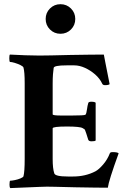

<svg xmlns="http://www.w3.org/2000/svg" viewBox="-20 -915 624 938"><path d="M30.3 3.9Q26.4 0 26.4 -12.7Q26.4 -32.2 30.3 -32.2Q38.1 -32.2 52.7 -35.2Q67.4 -38.1 80.1 -43.5Q92.8 -48.8 94.7 -53.7Q100.6 -76.2 100.6 -139.6V-508.8Q100.6 -563.5 94.7 -585Q92.8 -590.8 79.6 -597.2Q66.4 -603.5 51.8 -607.9Q37.1 -612.3 29.3 -612.3Q25.4 -612.3 25.4 -629.9Q25.4 -645.5 28.3 -648.4Q67.4 -646.5 103 -645Q138.7 -643.6 171.9 -643.6Q214.8 -643.6 323.2 -646.5Q377.9 -647.5 418.9 -647.9Q460 -648.4 487.3 -648.4Q488.3 -643.6 495.1 -607.4Q502 -571.3 515.6 -503.9Q510.7 -499 493.2 -499Q482.4 -499 479.5 -505.9Q467.8 -531.2 444.8 -551.3Q421.9 -571.3 395 -583.5Q368.2 -595.7 342.8 -595.7H305.7Q243.2 -595.7 242.2 -583Q240.2 -571.3 238.8 -552.2Q237.3 -533.2 237.3 -506.8V-356.4Q237.3 -350.6 279.3 -350.6H331.1Q392.6 -350.6 397.5 -354.5Q402.3 -359.4 405.3 -382.8Q407.2 -398.4 411.1 -411.1Q412.1 -418 425.8 -418Q442.4 -418 447.3 -413.1V-228.5Q443.4 -224.6 426.8 -224.6Q414.1 -224.6 411.1 -232.4Q399.4 -270.5 395.5 -279.3Q391.6 -286.1 390.1 -285.6Q388.7 -285.2 383.8 -289.1Q370.1 -296.9 307.6 -296.9Q237.3 -296.9 237.3 -288.1V-137.7Q237.3 -91.8 245.1 -68.4Q249 -52.7 311.5 -52.7H336.9Q397.5 -52.7 446.3 -78.1Q462.9 -86.9 483.9 -111.3Q504.9 -135.7 516.6 -166Q518.6 -171.9 530.3 -171.9Q553.7 -171.9 559.6 -166Q510.7 -31.2 506.8 2Q482.4 2 442.9 1.5Q403.3 1 348.6 0Q294.9 -1 251 -2.4Q207 -3.9 172.9 -2ZM275.4 -750Q245.1 -750 224.1 -771Q203.1 -792 203.1 -822.3Q203.1 -852.5 224.1 -873.5Q245.1 -894.5 275.4 -894.5Q305.7 -894.5 326.7 -873.5Q347.7 -852.5 347.7 -822.3Q347.7 -792 326.7 -771Q305.7 -750 275.4 -750Z"/></svg>

Font: Crimson Text Bold
Style: Bold
Weight: 700
Designer: Sebastian Kosch
Foundry: Sebastian Kosch
Version: Version 1.10 July 1, 2025